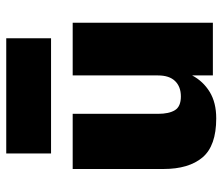

<svg xmlns="http://www.w3.org/2000/svg" viewBox="-70 -648 729 630"><g transform="rotate(-90 295.0 -333.5)"><path d="M106 -531V-678H484V-531ZM236 -180Q236 -144 248 -124.5Q260 -105 293 -105Q325 -105 343.5 -124Q362 -143 362 -180V-460H535V0H362V-68Q343 -32 308 -10.5Q273 11 221 11Q131 11 93 -34Q55 -79 55 -162V-460H236Z"/></g></svg>

Font: Jost* Heavy
Style: Regular
Weight: 800
Version: Version 3.7